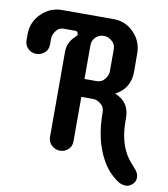

<svg xmlns="http://www.w3.org/2000/svg" viewBox="-120 -737 816 930"><g transform="rotate(10 287.5 -272.0)"><path d="M433.6 -309.6Q505.9 -281.2 505.9 -202.1V-188Q505.9 -74.2 557.1 -6.8Q572.8 13.7 586.9 28.3Q608.4 50.8 608.4 71.3Q608.4 90.8 597.7 102.1Q580.1 120.6 563 120.6Q545.9 120.6 530.5 113.3Q515.1 106 490 83Q464.8 60.1 442.4 21Q389.6 -72.3 389.6 -207.5Q389.6 -231.4 377.4 -244.1Q356.9 -265.6 332.5 -265.6H274.9V-47.9Q274.9 -10.7 240.2 4.9Q229.5 9.3 217.5 9.3Q205.6 9.3 194.8 4.6Q184.1 0 176.3 -7.8Q159.2 -23.9 159.2 -47.9V-466.8Q159.2 -511.7 192.4 -543.5L201.2 -552.2Q205.1 -556.6 205.1 -561Q205.1 -565.4 201.9 -570.6Q198.7 -575.7 189.5 -575.7H134.3Q112.8 -575.7 101.1 -562.5Q81.5 -540.5 81.5 -517.6V-489.7Q81.5 -451.7 45.9 -437Q35.2 -432.6 23.2 -432.6Q11.2 -432.6 0.7 -437Q-9.8 -441.4 -17.6 -449.2Q-34.2 -465.8 -34.2 -489.7V-519Q-34.2 -578.6 8.3 -621.1Q50.8 -663.6 110.4 -663.6H363.8Q422.4 -663.6 463.9 -621.1Q504.9 -579.1 504.9 -519L505.4 -432.6Q506.3 -347.7 433.6 -309.6ZM274.9 -353.5H332Q356 -353.5 368.2 -366.2Q389.6 -387.2 389.6 -412.1V-517.6Q389.6 -541 377.4 -553.7Q356.9 -575.7 331.8 -575.4Q306.6 -575.2 290.8 -558.6Q274.9 -542 274.9 -518.1Z"/></g></svg>

Font: Supermercado
Style: Regular
Weight: 400
Designer: James Grieshaber
Foundry: James Grieshaber
Version: Version 1.002